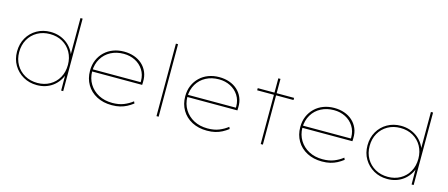

<svg xmlns="http://www.w3.org/2000/svg" viewBox="-48 -1311 4421 1893"><g transform="rotate(15 2162.5 -365.0)"><path d="M349 10Q271 10 209.5 -25.5Q148 -61 112 -121.5Q76 -182 76 -260Q76 -339 111.5 -400.5Q147 -462 208.5 -497Q270 -532 347 -532Q392 -532 432.5 -519.5Q473 -507 507 -483Q541 -459 566 -424.5Q591 -390 604 -347L595 -349V-740H617V0H596L595 -176L605 -179Q591 -134 566.5 -99Q542 -64 508.5 -39.5Q475 -15 435 -2.5Q395 10 349 10ZM349 -12Q419 -12 475 -43.5Q531 -75 563 -131.5Q595 -188 595 -262Q595 -333 563.5 -389.5Q532 -446 476 -478Q420 -510 347 -510Q275 -510 218.5 -478Q162 -446 130 -389.5Q98 -333 98 -260Q98 -188 130.5 -132Q163 -76 219.5 -44Q276 -12 349 -12Z M1113 10Q1026 10 959.5 -25Q893 -60 856.5 -122Q820 -184 820 -263Q820 -324 841 -373Q862 -422 899.5 -458Q937 -494 987.5 -513Q1038 -532 1097 -532Q1153 -532 1200.5 -515.5Q1248 -499 1283 -467.5Q1318 -436 1337 -391.5Q1356 -347 1354 -291L1353 -261H832V-283H1342L1331 -270L1332 -295Q1332 -359 1300.5 -408Q1269 -457 1216.5 -483.5Q1164 -510 1100 -510Q1026 -510 968 -479.5Q910 -449 876.5 -393Q843 -337 842 -263Q843 -190 878 -133.5Q913 -77 973.5 -45Q1034 -13 1113 -13Q1180 -13 1229.5 -33Q1279 -53 1318 -84L1327 -64Q1297 -41 1265.5 -24.5Q1234 -8 1197 1Q1160 10 1113 10Z M1569 0V-740H1591V0Z M2085 10Q1998 10 1931.5 -25Q1865 -60 1828.5 -122Q1792 -184 1792 -263Q1792 -324 1813 -373Q1834 -422 1871.5 -458Q1909 -494 1959.5 -513Q2010 -532 2069 -532Q2125 -532 2172.5 -515.5Q2220 -499 2255 -467.5Q2290 -436 2309 -391.5Q2328 -347 2326 -291L2325 -261H1804V-283H2314L2303 -270L2304 -295Q2304 -359 2272.5 -408Q2241 -457 2188.5 -483.5Q2136 -510 2072 -510Q1998 -510 1940 -479.5Q1882 -449 1848.5 -393Q1815 -337 1814 -263Q1815 -190 1850 -133.5Q1885 -77 1945.5 -45Q2006 -13 2085 -13Q2152 -13 2201.5 -33Q2251 -53 2290 -84L2299 -64Q2269 -41 2237.5 -24.5Q2206 -8 2169 1Q2132 10 2085 10Z M2633 0V-671H2655V0ZM2462 -503V-525H2833V-503Z M3259 10Q3172 10 3105.5 -25Q3039 -60 3002.5 -122Q2966 -184 2966 -263Q2966 -324 2987 -373Q3008 -422 3045.5 -458Q3083 -494 3133.5 -513Q3184 -532 3243 -532Q3299 -532 3346.5 -515.5Q3394 -499 3429 -467.5Q3464 -436 3483 -391.5Q3502 -347 3500 -291L3499 -261H2978V-283H3488L3477 -270L3478 -295Q3478 -359 3446.5 -408Q3415 -457 3362.5 -483.5Q3310 -510 3246 -510Q3172 -510 3114 -479.5Q3056 -449 3022.5 -393Q2989 -337 2988 -263Q2989 -190 3024 -133.5Q3059 -77 3119.5 -45Q3180 -13 3259 -13Q3326 -13 3375.5 -33Q3425 -53 3464 -84L3473 -64Q3443 -41 3411.5 -24.5Q3380 -8 3343 1Q3306 10 3259 10Z M3926 10Q3848 10 3786.5 -25.5Q3725 -61 3689 -121.5Q3653 -182 3653 -260Q3653 -339 3688.5 -400.5Q3724 -462 3785.5 -497Q3847 -532 3924 -532Q3969 -532 4009.5 -519.5Q4050 -507 4084 -483Q4118 -459 4143 -424.5Q4168 -390 4181 -347L4172 -349V-740H4194V0H4173L4172 -176L4182 -179Q4168 -134 4143.5 -99Q4119 -64 4085.5 -39.5Q4052 -15 4012 -2.5Q3972 10 3926 10ZM3926 -12Q3996 -12 4052 -43.5Q4108 -75 4140 -131.5Q4172 -188 4172 -262Q4172 -333 4140.5 -389.5Q4109 -446 4053 -478Q3997 -510 3924 -510Q3852 -510 3795.5 -478Q3739 -446 3707 -389.5Q3675 -333 3675 -260Q3675 -188 3707.5 -132Q3740 -76 3796.5 -44Q3853 -12 3926 -12Z"/></g></svg>

Font: Lexend Exa Thin
Style: Regular
Weight: 250
Designer: Bonnie Shaver-Troup, Thomas Jockin
Foundry: Lexend
Version: Version 1.007